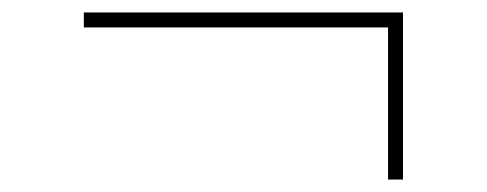

<svg xmlns="http://www.w3.org/2000/svg" viewBox="-20 -446 781 308"><path d="M602.5 -158H626.5V-426H114.5V-402H602.5Z"/></svg>

Font: Spartan Thin
Style: Regular
Weight: 100
Designer: Matt Bailey, Mirko Velimirovic
Foundry: Matt Bailey
Version: Version 1.003; ttfautohint (v1.8.3)